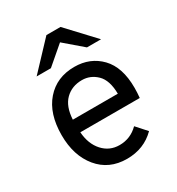

<svg xmlns="http://www.w3.org/2000/svg" viewBox="-177 -844 893 968"><g transform="rotate(-30 269.0 -360.0)"><path d="M385 -576 280 -666 175 -576H92L239 -732H321L467 -576ZM280 12Q176 12 114.5 -62.5Q53 -137 53 -256Q53 -381 115 -452Q177 -523 280 -523Q372 -523 431.5 -461.5Q491 -400 491 -280Q491 -252 488 -222H142Q147 -152 185.5 -109.5Q224 -67 282 -67Q346 -67 392 -113L445 -54Q379 12 280 12ZM141 -296H403Q402 -375 365.5 -410.5Q329 -446 280 -446Q221 -446 183 -408.5Q145 -371 141 -296Z"/></g></svg>

Font: Overpass
Style: Regular
Weight: 400
Designer: Delve Withrington, Thomas Jockin
Foundry: Delve Fonts
Version: Version 3.000;DELV;Overpass